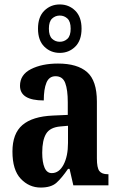

<svg xmlns="http://www.w3.org/2000/svg" viewBox="-20 -834 534 864"><path d="M163 10Q111 10 73.5 -29.5Q36 -69 36 -152Q36 -233 81 -271.5Q126 -310 218 -314L285 -317V-374Q285 -430 273.5 -460.5Q262 -491 230 -491Q201 -491 189 -462Q177 -433 177 -382Q70 -382 70 -448Q70 -498 119.5 -523Q169 -548 241 -548Q328 -548 372 -509.5Q416 -471 416 -377V-121Q416 -79 427 -64.5Q438 -50 465 -50H468V0H310L293 -74H286Q258 -33 234 -11.5Q210 10 163 10ZM213 -55Q246 -55 266 -93Q286 -131 286 -191V-268L252 -265Q205 -261 187.5 -232Q170 -203 170 -147Q170 -104 180.5 -79.5Q191 -55 213 -55ZM249 -596Q208 -596 179.5 -624Q151 -652 151 -705Q151 -758 179.5 -786Q208 -814 249 -814Q290 -814 318.5 -786Q347 -758 347 -705Q347 -652 318.5 -624Q290 -596 249 -596ZM249 -646Q269 -646 283.5 -659.5Q298 -673 298 -705Q298 -737 283.5 -750.5Q269 -764 249 -764Q229 -764 214.5 -750.5Q200 -737 200 -705Q200 -673 214.5 -659.5Q229 -646 249 -646Z"/></svg>

Font: Noto Serif Ethiopic ExtraCondensed
Style: Bold
Weight: 700
Width: 2
Designer: Monotype Design Team
Foundry: Monotype Imaging Inc.
Version: Version 2.102; ttfautohint (v1.8.4.7-5d5b)